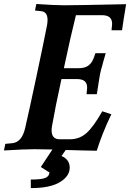

<svg xmlns="http://www.w3.org/2000/svg" viewBox="-37 -754 653 964"><path d="M168 84.5 226.1 -3.4Q158.2 -4.9 135.7 -4.9Q87.4 -4.9 -17.1 1.5L-10.3 -31.7L25.9 -35.2Q72.8 -41 88.9 -109.4Q107.4 -189 145.5 -367.9Q183.6 -546.9 199.2 -627.4Q201.7 -640.6 201.7 -653.8Q201.7 -694.3 170.4 -697.8L138.7 -701.2L145.5 -733.9Q238.8 -727.5 284.7 -727.5Q341.3 -727.5 596.2 -732.9Q581.1 -642.6 575.7 -602.1H522.9L525.4 -626Q525.9 -629.4 525.9 -634.8Q525.9 -677.7 475.6 -677.7H344.2Q318.4 -575.2 283.7 -411.6H357.9Q389.2 -411.6 407.2 -425Q425.3 -438.5 435.1 -466.8L441.9 -486.8H493.7Q484.4 -453.1 478 -431.6L478.5 -432.1Q472.7 -411.6 470.2 -402.8Q467.8 -394 465.3 -381.6Q462.9 -369.1 461.9 -362.3Q460.9 -355.5 457 -331.1Q453.1 -306.6 449.2 -281.2H397.5L399.9 -304.7Q400.4 -308.6 400.4 -314.9Q400.4 -356.9 350.6 -356.9H271.5Q240.2 -213.9 224.1 -121.1Q222.2 -111.8 222.2 -99.1Q222.2 -54.7 263.2 -54.7H314Q361.8 -54.7 397 -85.7Q432.1 -116.7 476.6 -195.3L522 -180.2Q475.6 -83.5 448.7 2.9Q418 2 364.5 1Q311 0 293 -1Q290.5 2.4 283.7 12.2Q276.9 22 272 29.3Q313 46.9 313 87.9Q313 130.4 263.9 160.4Q214.8 190.4 117.7 190.4V147.5Q171.9 147.5 191.4 138.9Q210.9 130.4 210.9 110.8Q210.9 108.9 209 108.9Q207.5 108.9 207 109.4Z"/></svg>

Font: Flanker
Style: Bold Italic
Weight: 700
Italic angle: -12°
Designer: Flanker
Version: Version 2.000